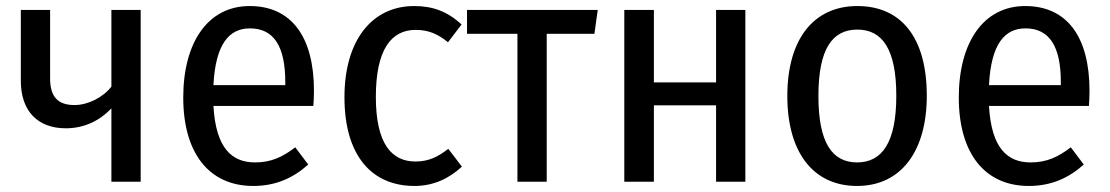

<svg xmlns="http://www.w3.org/2000/svg" viewBox="-20 -602 3677 636"><path d="M349 -569V-315C321 -279 271 -254 227 -254C173 -254 146 -280 146 -342V-569H49V-334C49 -233 106 -177 198 -177C261 -177 312 -204 349 -243V0H446V-569Z M1020 -301C1020 -482 944 -582 807 -582C669 -582 587 -462 587 -279C587 -94 673 14 819 14C894 14 952 -13 1001 -57L958 -114C915 -81 877 -64 825 -64C748 -64 695 -111 687 -251H1018C1019 -265 1020 -283 1020 -301ZM925 -320H687C694 -458 740 -508 808 -508C888 -508 925 -447 925 -330Z M1352 -582C1212 -582 1121 -468 1121 -280C1121 -87 1211 14 1353 14C1415 14 1467 -10 1510 -50L1465 -109C1430 -82 1400 -67 1356 -67C1278 -67 1225 -125 1225 -281C1225 -438 1276 -503 1357 -503C1400 -503 1431 -489 1464 -462L1509 -521C1462 -564 1414 -582 1352 -582Z M1960 -569H1527V-490H1694V0H1791V-490H1949Z M2352 0H2449V-569H2352V-329H2146V-569H2048V0H2146V-253H2352Z M2820 -582C2675 -582 2588 -472 2588 -284C2588 -97 2674 14 2819 14C2964 14 3050 -100 3050 -285C3050 -478 2965 -582 2820 -582ZM2820 -504C2902 -504 2949 -440 2949 -285C2949 -130 2902 -64 2819 -64C2736 -64 2691 -130 2691 -284C2691 -440 2737 -504 2820 -504Z M3589 -301C3589 -482 3513 -582 3376 -582C3238 -582 3156 -462 3156 -279C3156 -94 3242 14 3388 14C3463 14 3521 -13 3570 -57L3527 -114C3484 -81 3446 -64 3394 -64C3317 -64 3264 -111 3256 -251H3587C3588 -265 3589 -283 3589 -301ZM3494 -320H3256C3263 -458 3309 -508 3377 -508C3457 -508 3494 -447 3494 -330Z"/></svg>

Font: Glow Sans SC Condensed Medium
Style: Regular
Weight: 600
Width: 3
Designer: Ryoko NISHIZUKA (kana, bopomofo & ideographs); Paul D. Hunt (Latin, Greek & Cyrillic); Sandoll Communications, Soo-young
Version: Version 0.93